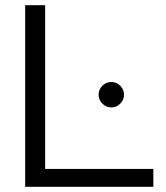

<svg xmlns="http://www.w3.org/2000/svg" viewBox="-20 -720 639 740"><path d="M77 0V-700H154V-69H571V0ZM409 -306Q389 -306 374.5 -320.5Q360 -335 360 -355Q360 -375 374.5 -389.5Q389 -404 409 -404Q429 -404 443.5 -389.5Q458 -375 458 -355Q458 -335 443.5 -320.5Q429 -306 409 -306Z"/></svg>

Font: Red Hat Display
Style: Regular
Weight: 300
Designer: Pentagram, MCKL
Foundry: Pentagram, MCKL
Version: Version 1.023